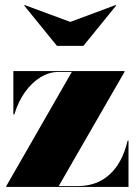

<svg xmlns="http://www.w3.org/2000/svg" viewBox="-20 -742 540 762"><path d="M5 0V-3.5L265 -456.5H212Q175 -456.5 140.5 -435.2Q106 -414 79 -376.2Q52 -338.5 37 -288H33V-460H474V-456.5L213 -3.5H288.5Q325 -3.5 356 -14.2Q387 -25 412.5 -47.2Q438 -69.5 456.8 -103.5Q475.5 -137.5 486.5 -184H490V0ZM206 -560 76 -720 78 -722 259 -655 439 -722 441 -720 311 -560Z"/></svg>

Font: Bodoni Moda 48pt Black
Style: Regular
Weight: 900
Designer: Owen Earl
Foundry: indestructible type
Version: Version 2.004